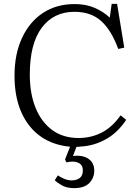

<svg xmlns="http://www.w3.org/2000/svg" viewBox="-20 -745 722 992"><path d="M363 227Q324 227 298.5 212Q273 197 263 186L279 161Q293 171 312 179Q331 187 351 187Q375 187 391.5 175Q408 163 408 136Q408 111 392.5 100.5Q377 90 355 90Q337 90 323 94L316 79L342 13Q254 5 190 -40Q126 -85 90.5 -164.5Q55 -244 55 -354Q55 -466 94 -549.5Q133 -633 202.5 -678.5Q272 -724 366 -724Q424 -724 469 -704.5Q514 -685 547 -654L557 -725H585L622 -499L591 -492Q555 -590 502 -637Q449 -684 365 -684Q257 -684 195.5 -601.5Q134 -519 134 -360Q134 -261 164 -187.5Q194 -114 250 -73Q306 -32 386 -32Q450 -32 504.5 -59.5Q559 -87 603 -149L632 -126Q588 -59 526 -25Q464 9 398 12Q387 14 375 14L357 61Q407 55 437 75.5Q467 96 467 137Q467 174 441.5 200.5Q416 227 363 227Z"/></svg>

Font: Literata 36pt Light
Style: Regular
Weight: 300
Designer: Latin by Veronika Burian and Jose Scaglione. Greek by Irene Vlachou. Cyrillic by Vera Evstafieva.
Foundry: TypeTogether
Version: Version 3.002